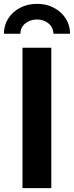

<svg xmlns="http://www.w3.org/2000/svg" viewBox="-52 -975 383 995"><path d="M213.9 -727.5V0H64.5V-727.5ZM139.6 -955.1Q189 -955.1 227.5 -934.6Q266.1 -914.1 288.6 -879.2Q311 -844.2 311 -800.3H224.6Q224.6 -832.5 199.7 -853.3Q174.8 -874 139.6 -874Q104 -874 78.9 -853.3Q53.7 -832.5 53.7 -800.3H-31.7Q-31.7 -844.2 -9.3 -879.2Q13.2 -914.1 52 -934.6Q90.8 -955.1 139.6 -955.1Z"/></svg>

Font: Inter 16pt
Style: Bold
Weight: 700
Version: Version 4.001;git-66647c0bb